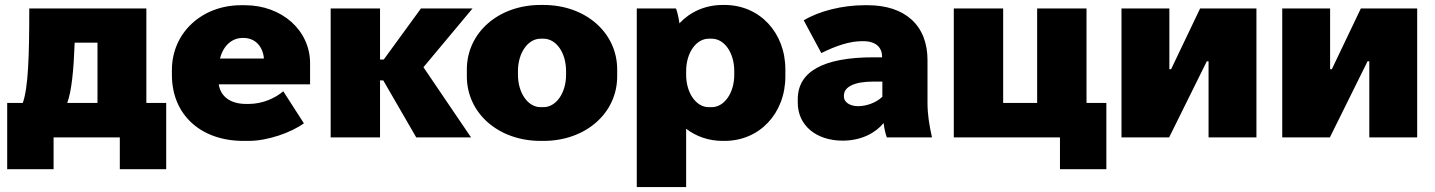

<svg xmlns="http://www.w3.org/2000/svg" viewBox="-20 -554 5785 774"><path d="M9 128H196V0H463V128H650V-139H570V-520H98C98 -327 94 -203 72 -139H9ZM251 -139C269 -187 277 -273 281 -382H373V-139Z M961 14H983C1059 14 1155 -20 1205 -57L1122 -186C1089 -158 1038 -135 983 -135H972C911 -135 870 -163 862 -213V-214H1230V-299C1230 -431 1117 -533 967 -533H952C794 -533 673 -422 673 -272V-252C673 -90 791 14 961 14ZM867 -318C880 -371 916 -401 958 -401H962C1010 -401 1040 -365 1044 -318Z M1313 0H1512V-230H1525L1658 0H1879L1687 -283L1885 -520H1677L1527 -314H1512V-520H1313Z M2159 14H2171C2341 14 2468 -98 2468 -246V-274C2468 -422 2341 -534 2171 -534H2159C1989 -534 1862 -422 1862 -274V-246C1862 -98 1989 14 2159 14ZM2159 -122C2109 -122 2068 -178 2068 -253V-267C2068 -342 2109 -398 2159 -398H2171C2222 -398 2262 -342 2262 -267V-253C2262 -178 2221 -122 2171 -122Z M2547 200H2746V-35C2786 -4 2837 14 2893 14H2901C3042 14 3146 -97 3146 -246V-274C3146 -423 3042 -534 2901 -534H2893C2823 -534 2762 -506 2719 -460C2716 -481 2711 -505 2705 -520H2547ZM2837 -122C2787 -122 2746 -178 2746 -253V-267C2746 -342 2787 -398 2837 -398H2849C2900 -398 2940 -342 2940 -267V-253C2940 -178 2899 -122 2849 -122Z M3377 13C3456 13 3512 -21 3542 -58C3545 -35 3549 -17 3555 0H3737C3726 -51 3719 -91 3719 -141V-312C3719 -453 3627 -533 3478 -533H3465C3375 -533 3281 -509 3220 -472L3291 -340C3351 -370 3406 -388 3455 -388H3460C3514 -388 3536 -360 3536 -325V-323H3502C3298 -323 3196 -265 3196 -154V-140C3196 -48 3271 13 3377 13ZM3439 -126C3405 -126 3382 -143 3382 -164V-169C3382 -203 3423 -225 3498 -225H3537V-164C3510 -138 3470 -126 3439 -126Z M4253 128H4440V-139H4360V-520H4161V-139H4024V-520H3825V0H4253Z M4501 0H4693L4845 -307H4852V0H5045V-520H4818L4701 -275H4694V-520H4501Z M5149 0H5341L5493 -307H5500V0H5693V-520H5466L5349 -275H5342V-520H5149Z"/></svg>

Font: Fixel Display Black
Style: Regular
Weight: 900
Designer: AlfaBravo + MacPaw
Foundry: Kyrylo Tkachov, Marchela Mozhyna, Serhii Makarenko, Maria Weinstein, Zakhar Kryvoshyya
Version: Version 1.211